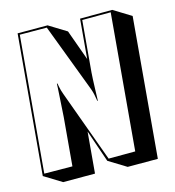

<svg xmlns="http://www.w3.org/2000/svg" viewBox="-91 -865 920 1007"><g transform="rotate(-10 369.0 -361.5)"><path d="M411 -9 336 -178V46L164 61L64 11V-749L226 -763L326 -713L400 -553V-768L574 -784L674 -734V27L511 41ZM410 -759V-479Q410 -468 411 -443.5Q412 -419 413.5 -392.5Q415 -366 416 -347.5Q417 -329 417 -329L414 -327Q414 -327 411.5 -338Q409 -349 404 -364.5Q399 -380 393 -393L220 -752L74 -740V0L226 -12V-274Q226 -286 225 -315Q224 -344 223.5 -376Q223 -408 222 -430.5Q221 -453 221 -453L224 -454Q224 -454 229.5 -434.5Q235 -415 245 -394L420 -19L564 -32V-773Z"/></g></svg>

Font: Rampart One
Style: Regular
Weight: 400
Designer: Fontworks Inc.
Foundry: Fontworks Inc.
Version: Version 1.100